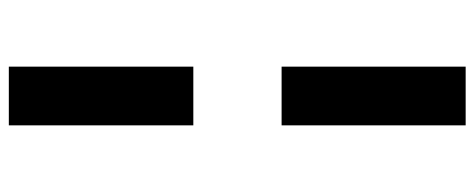

<svg xmlns="http://www.w3.org/2000/svg" viewBox="-340 -545 1075 435"><g transform="rotate(90 197.5 -327.5)"><path d="M131 -428H264V-845H131ZM131 190H264V-228H131Z"/></g></svg>

Font: Mluvka
Style: Bold
Weight: 700
Designer: Modified by Jiří Krblich, Original typeface by Gumpita Rahayu
Foundry: Gumpita Rahayu & Jiří Krblich
Version: Version 2.000;Glyphs 3.1.1 (3134)